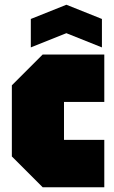

<svg xmlns="http://www.w3.org/2000/svg" viewBox="-20 -790 480 810"><path d="M30 -130V-430L160 -560H420V-360H250V-200H420V0H160ZM110 -590V-710L260 -770L410 -710V-590L260 -650Z"/></svg>

Font: Tektur Condensed Black
Style: Regular
Weight: 900
Width: 3
Designer: Adam Jagosz
Foundry: Adam Jagosz
Version: Version 1.005;gftools[0.9.30]